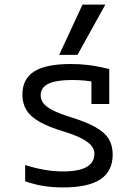

<svg xmlns="http://www.w3.org/2000/svg" viewBox="-20 -810 590 840"><path d="M256 10Q209 10 169 3.5Q129 -3 90 -17V-88Q131 -75 172.5 -67.5Q214 -60 256 -60Q325 -60 359 -79.5Q393 -99 393 -137Q393 -157 379.5 -173Q366 -189 337.5 -204Q309 -219 261 -234Q194 -254 154 -276.5Q114 -299 96 -328Q78 -357 78 -396Q78 -465 129.5 -497.5Q181 -530 291 -530Q329 -530 366.5 -525.5Q404 -521 458 -508V-355H380V-495L416 -447Q378 -455 351 -457.5Q324 -460 296 -460Q225 -460 191.5 -443.5Q158 -427 158 -393Q158 -373 171 -357Q184 -341 213 -326.5Q242 -312 291 -297Q358 -276 398 -253.5Q438 -231 455.5 -202.5Q473 -174 473 -134Q473 -61 419.5 -25.5Q366 10 256 10ZM319 -570H239L341 -790H441Z"/></svg>

Font: M PLUS Code Latin SemiExpanded
Style: Regular
Weight: 400
Width: 6
Designer: Coji Morishita
Foundry: UNDERFOREST DESIGN
Version: Version 1.002; ttfautohint (v1.8.3)